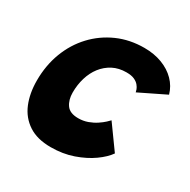

<svg xmlns="http://www.w3.org/2000/svg" viewBox="-130 -671 790 799"><g transform="rotate(30 265.0 -271.5)"><path d="M456.5 -106Q438.5 -80 402.8 -54.5Q367 -29 318.2 -12Q269.5 5 211.5 5Q146.5 5 104.8 -22.5Q63 -50 43.2 -97.8Q23.5 -145.5 23.5 -207Q23.5 -279.5 47 -341.5Q70.5 -403.5 113.8 -449.8Q157 -496 215.5 -522Q274 -548 344 -548Q391 -548 429.2 -533.5Q467.5 -519 493.5 -492.5Q519.5 -466 529.5 -430.5L404.5 -369.5Q404 -373.5 401 -382Q398 -390.5 390.2 -400Q382.5 -409.5 368.2 -416Q354 -422.5 330 -422.5Q293.5 -422.5 265.2 -407.8Q237 -393 217.2 -367.5Q197.5 -342 187.5 -308.5Q177.5 -275 177.5 -238.5Q177.5 -203 193.8 -179.8Q210 -156.5 250.5 -156.5Q274.5 -156.5 295.8 -164.2Q317 -172 333.5 -183Q350 -194 361 -204.2Q372 -214.5 375.5 -218.5Z"/></g></svg>

Font: Grandstander Thin
Style: Bold Italic
Weight: 700
Italic angle: -15°
Version: Version 1.200